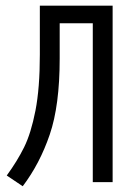

<svg xmlns="http://www.w3.org/2000/svg" viewBox="-20 -645 478 680"><path d="M308.6 -562.5H191.4V-437.5Q191.4 -271.5 156.2 -168.5Q121.1 -65.4 60.5 14.6L3.9 -23.4Q41 -74.2 65.4 -123.5Q89.8 -172.9 105.5 -252.9Q121.1 -333 121.1 -451.2V-625H378.9V0H308.6Z"/></svg>

Font: Sudo
Style: Bold
Weight: 700
Monospace: yes
Designer: Jens Kutilek
Foundry: Jens Kutilek
Version: Version 0.040